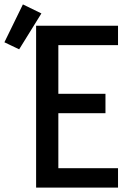

<svg xmlns="http://www.w3.org/2000/svg" viewBox="-96 -852 616 872"><path d="M68 0V-735H440V-647H169V-426H383V-338H169V-88H440V0ZM-9 -628 -76 -660 8 -832 92 -791Z"/></svg>

Font: Zed Mono Semibold
Style: Regular
Weight: 600
Monospace: yes
Designer: Belleve Invis
Foundry: Belleve Invis
Version: Version 1.0.0; ttfautohint (v1.8.4)